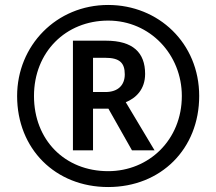

<svg xmlns="http://www.w3.org/2000/svg" viewBox="-20 -744 872 774"><path d="M416 10C629 10 783 -144 783 -357C783 -570 619 -724 416 -724C207 -724 49 -560 49 -357C49 -144 203 10 416 10ZM416 -54C241 -54 117 -180 117 -357C117 -534 245 -661 416 -661C585 -661 713 -524 713 -357C713 -180 580 -54 416 -54ZM274 -138H355V-306H417L512 -138H603L487 -332C527 -348 565 -383 565 -446C565 -532 516 -580 407 -580H274ZM405 -373H355V-511H404C462 -511 483 -491 483 -444C483 -402 457 -373 405 -373Z"/></svg>

Font: Noto Kufi Arabic
Style: Bold
Weight: 700
Designer: Monotype Design Team, David Williams, Khaled Hosny
Foundry: Google LLC
Version: Version 2.109